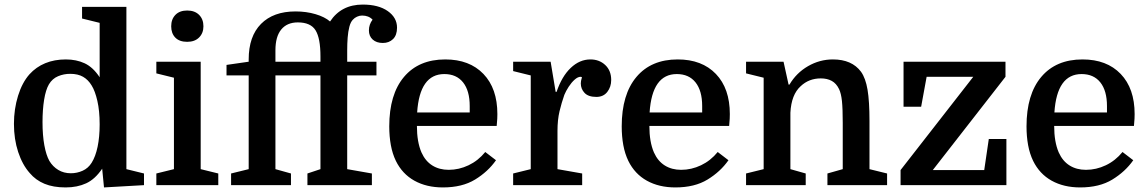

<svg xmlns="http://www.w3.org/2000/svg" viewBox="-20 -810 5022 840"><path d="M41 -268Q41 -333 59 -391Q77 -449 109 -485Q138 -517 178 -533.5Q218 -550 268 -550Q314 -550 350.5 -533Q387 -516 416 -472V-710L339 -729V-780H533V-70L610 -51V0L435 10L427 -72Q396 -26 357 -8Q318 10 267 10Q213 10 174.5 -6Q136 -22 110 -53Q78 -89 59.5 -145Q41 -201 41 -268ZM416 -266Q416 -325 406 -368.5Q396 -412 381 -436Q366 -461 343.5 -474Q321 -487 287 -487Q259 -487 234 -476.5Q209 -466 194 -441Q180 -417 173 -373.5Q166 -330 166 -276Q166 -218 174 -174.5Q182 -131 196 -106Q211 -81 235 -66.5Q259 -52 290 -52Q317 -52 341.5 -63Q366 -74 381 -98Q398 -125 407 -168Q416 -211 416 -266Z M741 -470 664 -489V-540H858V-70L935 -51V0H664V-51L741 -70ZM729 -695Q729 -726 747.5 -745Q766 -764 799 -764Q832 -764 851 -745Q870 -726 870 -695Q870 -665 851 -646Q832 -627 799 -627Q765 -627 747 -645.5Q729 -664 729 -695Z M971 -480V-526L1068 -540V-550Q1068 -651 1122 -705.5Q1176 -760 1273 -760Q1320 -760 1360.5 -748Q1401 -736 1424 -716Q1473 -790 1567 -790Q1636 -790 1676.5 -761.5Q1717 -733 1717 -689Q1717 -656 1699.5 -639Q1682 -622 1655 -622Q1627 -622 1610.5 -637Q1594 -652 1594 -677Q1594 -703 1610 -724Q1593 -742 1564 -742Q1553 -742 1542 -737Q1531 -732 1524 -724Q1514 -714 1508.5 -693Q1503 -672 1501 -645.5Q1499 -619 1499 -590V-540H1627V-480H1499V-70L1607 -51V0H1325V-51L1382 -70V-480H1185V-70L1253 -51V0H991V-51L1068 -70V-480ZM1382 -540V-563Q1382 -643 1360.5 -677.5Q1339 -712 1283 -712Q1236 -712 1210.5 -681Q1185 -650 1185 -590V-540Z M2153 -259H1804Q1804 -189 1824 -143Q1841 -105 1871.5 -86Q1902 -67 1943 -67Q1988 -67 2030 -87Q2072 -107 2103 -145L2150 -109Q2115 -59 2058.5 -24.5Q2002 10 1918 10Q1846 10 1793 -19.5Q1740 -49 1712 -106Q1697 -137 1690 -175Q1683 -213 1683 -257Q1683 -397 1747.5 -473.5Q1812 -550 1928 -550Q2034 -550 2095 -486.5Q2156 -423 2156 -311Q2156 -300 2155.5 -290.5Q2155 -281 2153 -259ZM1924 -486Q1816 -486 1805 -318H2035V-346Q2035 -413 2006 -449.5Q1977 -486 1924 -486Z M2526 -472Q2525 -473 2523 -473.5Q2521 -474 2520 -474Q2508 -474 2494 -461.5Q2480 -449 2468 -430.5Q2456 -412 2449 -395Q2437 -361 2428 -323.5Q2419 -286 2419 -237V-70L2527 -51V0H2225V-51L2302 -70V-480L2225 -499V-540H2389L2411 -408H2415Q2438 -476 2477 -513Q2516 -550 2563 -550Q2602 -550 2628 -525.5Q2654 -501 2654 -460Q2654 -430 2637 -408Q2620 -386 2589 -386Q2554 -386 2537.5 -403.5Q2521 -421 2521 -445Q2521 -452 2522 -456Q2523 -460 2526 -472Z M3170 -259H2821Q2821 -189 2841 -143Q2858 -105 2888.5 -86Q2919 -67 2960 -67Q3005 -67 3047 -87Q3089 -107 3120 -145L3167 -109Q3132 -59 3075.5 -24.5Q3019 10 2935 10Q2863 10 2810 -19.5Q2757 -49 2729 -106Q2714 -137 2707 -175Q2700 -213 2700 -257Q2700 -397 2764.5 -473.5Q2829 -550 2945 -550Q3051 -550 3112 -486.5Q3173 -423 3173 -311Q3173 -300 3172.5 -290.5Q3172 -281 3170 -259ZM2941 -486Q2833 -486 2822 -318H3052V-346Q3052 -413 3023 -449.5Q2994 -486 2941 -486Z M3321 -70V-470L3244 -489V-540H3408L3430 -440H3434Q3464 -491 3515 -520.5Q3566 -550 3624 -550Q3707 -550 3747 -496Q3767 -468 3775.5 -417.5Q3784 -367 3784 -281V-70L3861 -51V0H3600V-51L3667 -70V-273Q3667 -335 3663.5 -368Q3660 -401 3651 -420Q3639 -445 3619 -456Q3599 -467 3571 -467Q3519 -467 3483 -433Q3442 -396 3438 -317V-70L3505 -51V0H3244V-51Z M4286 -66 4306 -202H4383V0H3920V-66L4238 -474H4034L4010 -343H3933V-540H4379V-474L4061 -66Z M4941 -259H4592Q4592 -189 4612 -143Q4629 -105 4659.5 -86Q4690 -67 4731 -67Q4776 -67 4818 -87Q4860 -107 4891 -145L4938 -109Q4903 -59 4846.5 -24.5Q4790 10 4706 10Q4634 10 4581 -19.5Q4528 -49 4500 -106Q4485 -137 4478 -175Q4471 -213 4471 -257Q4471 -397 4535.5 -473.5Q4600 -550 4716 -550Q4822 -550 4883 -486.5Q4944 -423 4944 -311Q4944 -300 4943.5 -290.5Q4943 -281 4941 -259ZM4712 -486Q4604 -486 4593 -318H4823V-346Q4823 -413 4794 -449.5Q4765 -486 4712 -486Z"/></svg>

Font: Domine SemiBold
Style: Regular
Weight: 600
Designer: Pablo Impallari, Rodrigo Fuenzalida, Brenda Gallo
Foundry: Pablo Impallari, Rodrigo Fuenzalida, Brenda Gallo
Version: Version 2.000